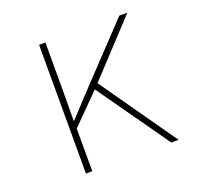

<svg xmlns="http://www.w3.org/2000/svg" viewBox="-99 -634 761 740"><g transform="rotate(-20 281.5 -264.0)"><path d="M133 0H159V-175L276 -293L483 0H513L294 -312L495 -528H462L220 -272C199 -249 180 -228 160 -207H158C159 -268 159 -320 159 -381V-528H133Z"/></g></svg>

Font: Noto Sans Mono SemiCondensed Thin
Style: Regular
Weight: 100
Width: 4
Designer: Monotype Design Team
Foundry: Monotype Imaging Inc.
Version: Version 2.014